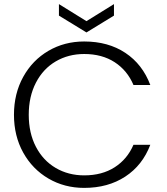

<svg xmlns="http://www.w3.org/2000/svg" viewBox="-20 -909 811 935"><path d="M535 -833 401 -751 267 -833V-889L401 -806L535 -889ZM48 -350Q48 -453 93 -534.5Q138 -616 216 -661.5Q294 -707 390 -707Q507 -707 590.5 -651.5Q674 -596 712 -495H630Q600 -566 538.5 -606Q477 -646 390 -646Q313 -646 251.5 -610Q190 -574 155 -506.5Q120 -439 120 -350Q120 -261 155 -194Q190 -127 251.5 -91Q313 -55 390 -55Q477 -55 538.5 -94.5Q600 -134 630 -204H712Q674 -104 590 -49Q506 6 390 6Q294 6 216 -39.5Q138 -85 93 -166Q48 -247 48 -350Z"/></svg>

Font: Fz Poppins Light
Style: Regular
Weight: 300
Designer: Ninad Kale (Devanagari), Jonny Pinhorn (Latin)
Foundry: Indian Type Foundry
Version: Vit hóa bi Vntype.Com & FontZin.Com